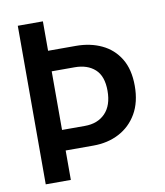

<svg xmlns="http://www.w3.org/2000/svg" viewBox="-76 -724 677 787"><g transform="rotate(-10 262.0 -330.0)"><path d="M51 -660H155.5V-537.5H271Q331 -537.5 378.2 -515.2Q425.5 -493 453 -448Q480.5 -403 480.5 -334.5Q480.5 -266.5 453 -219.2Q425.5 -172 378.2 -147.2Q331 -122.5 271 -122.5H155.5V0H51ZM155.5 -208H251Q304 -208 335.5 -240.5Q367 -273 367 -334Q367 -395 335.5 -423.5Q304 -452 251 -452H155.5Z"/></g></svg>

Font: League Spartan Thin Medium
Style: Regular
Weight: 500
Version: Version 2.002